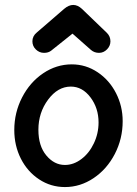

<svg xmlns="http://www.w3.org/2000/svg" viewBox="-20 -755 557 781"><path d="M159.2 -540Q140.1 -540 126 -553.7Q111.8 -567.4 111.8 -586.9Q111.8 -608.4 129.9 -623L241.2 -719.2Q259.8 -734.9 277.8 -734.9Q295.9 -734.9 313 -719.2L415 -621.1Q429.2 -606.9 429.2 -586.9Q429.2 -568.4 415.3 -554.2Q401.4 -540 382.8 -540Q363.8 -540 350.1 -551.8L274.9 -618.2L188 -548.8Q176.8 -540 159.2 -540ZM244.1 5.9Q186.5 5.9 139.2 -25.4Q91.8 -56.6 64.9 -109.6Q38.1 -162.6 38.1 -226.1Q38.1 -296.9 69.8 -358.6Q101.6 -420.4 155.5 -456.8Q209.5 -493.2 272 -493.2Q329.1 -493.2 377 -461.2Q424.8 -429.2 451.9 -376.2Q479 -323.2 479 -262.2Q479 -190.4 447 -128.7Q415 -66.9 360.8 -30.5Q306.6 5.9 244.1 5.9ZM244.1 -84Q279.3 -84 311 -107.9Q342.8 -131.8 361.8 -171.9Q380.9 -211.9 380.9 -256.8Q380.9 -315.4 347.9 -359.1Q314.9 -402.8 268.1 -402.8Q215.3 -402.8 175.8 -349.9Q136.2 -296.9 136.2 -227.1Q136.2 -161.1 168.5 -122.6Q200.7 -84 244.1 -84Z"/></svg>

Font: Comic Neue
Style: Bold
Weight: 700
Designer: Craig Rozynski
Foundry: Craig Rozynski
Version: Version 2.003;hotconv 1.0.109;makeotfexe 2.5.65596